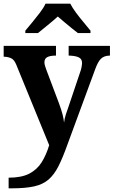

<svg xmlns="http://www.w3.org/2000/svg" viewBox="-20 -786 619 1046"><path d="M27 182Q97 182 139.5 160Q182 138 207 98Q232 58 248 5L68 -435Q57 -461 41 -468.5Q25 -476 4 -477H0V-536H285V-483H282Q254 -483 238 -475Q222 -467 222 -446Q222 -438 225.5 -426.5Q229 -415 232 -407L301 -224Q315 -186 321 -162Q327 -138 329 -118Q331 -139 339.5 -165Q348 -191 351 -198L417 -394Q421 -404 424 -419Q427 -434 427 -443Q427 -465 409 -473.5Q391 -482 358 -483H354V-536H579V-483H575Q547 -482 530.5 -466.5Q514 -451 499 -410L348 0Q322 73 298.5 119.5Q275 166 244 192.5Q213 219 165.5 229.5Q118 240 44 240H27ZM118 -619Q134 -638 155.5 -664Q177 -690 197.5 -717Q218 -744 228 -766H363Q374 -744 394 -717Q414 -690 436 -664Q458 -638 473 -619V-606H404Q390 -617 370 -633Q350 -649 330 -666Q310 -683 295 -696Q273 -676 240.5 -649.5Q208 -623 187 -606H118Z"/></svg>

Font: Noto Serif Oriya
Style: Bold
Weight: 700
Designer: David Williams
Foundry: Google LLC, David Williams
Version: Version 1.051; ttfautohint (v1.8.4.7-5d5b)